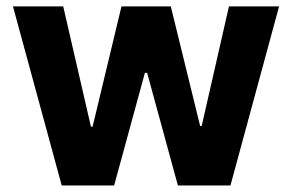

<svg xmlns="http://www.w3.org/2000/svg" viewBox="-20 -565 890 585"><path d="M168 0H327.8L421.5 -343H428.3L522 0H682.2L830.3 -545.5H677.6L594.5 -181.1H589.8L500.4 -545.5H350.1L262.1 -179H257.1L172.6 -545.5H19.5Z"/></svg>

Font: GiG Sans
Style: Bold
Weight: 700
Designer: Andreas Faust
Version: Version 1.100;FEAKit 1.0